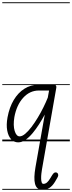

<svg xmlns="http://www.w3.org/2000/svg" viewBox="-25 -1250 638 1698"><path d="M348 428.5Q323 428.5 307.2 415Q291.5 401.5 284.8 376Q278 350.5 279.2 313.5Q280.5 276.5 288.5 230L371 -237Q348.5 -195 321 -151.8Q293.5 -108.5 263 -72Q232.5 -35.5 200.2 -13.2Q168 9 136 9Q99 9 73.5 -18.5Q48 -46 38.8 -95.8Q29.5 -145.5 41.5 -212Q58 -301.5 96.8 -366Q135.5 -430.5 191.2 -465.5Q247 -500.5 314 -500.5H447Q467.5 -500.5 471 -491.8Q474.5 -483 473 -474.5L346.5 246Q343.5 263 341 285Q338.5 307 338.8 327.8Q339 348.5 343.5 362.2Q348 376 359 376Q376 376 390.8 363.5Q405.5 351 422.5 322L431 307.5Q441.5 290 449.2 282.2Q457 274.5 467 274.5Q477 274.5 483.5 281Q490 287.5 490 300.5Q490 308.5 480.8 324.5Q471.5 340.5 459.5 360.5Q438 395.5 411.5 412Q385 428.5 348 428.5ZM148.5 -44Q171 -44 198 -66.8Q225 -89.5 253.5 -127Q282 -164.5 309.2 -209.8Q336.5 -255 359.2 -301.2Q382 -347.5 397.5 -386.5L409 -449.5H319Q238.5 -449.5 180.2 -385.5Q122 -321.5 102 -214Q90 -140 104.8 -92Q119.5 -44 148.5 -44ZM348 428.5Q323 428.5 307.2 415Q291.5 401.5 284.8 376Q278 350.5 279.2 313.5Q280.5 276.5 288.5 230L371 -237Q348.5 -195 321 -151.8Q293.5 -108.5 263 -72Q232.5 -35.5 200.2 -13.2Q168 9 136 9Q99 9 73.5 -18.5Q48 -46 38.8 -95.8Q29.5 -145.5 41.5 -212Q58 -301.5 96.8 -366Q135.5 -430.5 191.2 -465.5Q247 -500.5 314 -500.5H447Q467.5 -500.5 471 -491.8Q474.5 -483 473 -474.5L346.5 246Q343.5 263 341 285Q338.5 307 338.8 327.8Q339 348.5 343.5 362.2Q348 376 359 376Q376 376 390.8 363.5Q405.5 351 422.5 322L431 307.5Q441.5 290 449.2 282.2Q457 274.5 467 274.5Q477 274.5 483.5 281Q490 287.5 490 300.5Q490 308.5 480.8 324.5Q471.5 340.5 459.5 360.5Q438 395.5 411.5 412Q385 428.5 348 428.5ZM148.5 -44Q171 -44 198 -66.8Q225 -89.5 253.5 -127Q282 -164.5 309.2 -209.8Q336.5 -255 359.2 -301.2Q382 -347.5 397.5 -386.5L409 -449.5H319Q238.5 -449.5 180.2 -385.5Q122 -321.5 102 -214Q90 -140 104.8 -92Q119.5 -44 148.5 -44ZM-5 420.5H592.5V428.5H-5ZM-5 -16H592.5V0H-5ZM-5 -505.5H592.5V-497.5H-5ZM-5 -1230H592.5V-1222H-5Z"/></svg>

Font: Edu VIC WA NT Pre Guide
Style: Regular
Weight: 400
Designer: Tina and Corey Anderson, Eben Sorkin, Mirko Velimirovic
Foundry: Google for Education
Version: Version 1.000